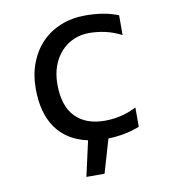

<svg xmlns="http://www.w3.org/2000/svg" viewBox="-75 -563 699 773"><g transform="rotate(-10 275.0 -176.5)"><path d="M330.6 6.8 290.5 144H216.3L248.5 0Q163.6 -18.6 120.4 -79.8Q77.1 -141.1 77.1 -240.2Q77.1 -298.3 95.2 -345.7Q113.3 -393.1 146 -426.8Q178.7 -460.4 224.1 -478.8Q269.5 -497.1 324.2 -497.1Q362.3 -497.1 395.5 -491.7Q428.7 -486.3 459 -474.1V-393.1Q427.2 -409.7 394.3 -417.2Q361.3 -424.8 326.2 -424.8Q293.5 -424.8 264.4 -412.4Q235.4 -399.9 213.4 -376.5Q191.4 -353 178.7 -319.3Q166 -285.6 166 -243.2Q166 -154.3 209.2 -110.1Q252.4 -65.9 329.1 -65.9Q363.8 -65.9 396.2 -73.7Q428.7 -81.5 459 -97.2V-18.1Q425.8 -5.4 393.1 0.5Q360.4 6.3 330.6 6.8Z"/></g></svg>

Font: Code New Roman
Style: Regular
Weight: 400
Monospace: yes
Designer: Sam Radian
Foundry: Code New Roman
Version: Version 2.00 November 29, 2014